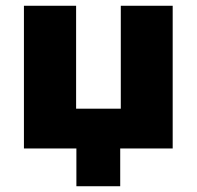

<svg xmlns="http://www.w3.org/2000/svg" viewBox="-20 -515 683 666"><path d="M245 131V0H63V-495H244V-138H399V-495H579V0H397V131Z"/></svg>

Font: Nunito Sans 11pt Black
Style: Regular
Weight: 900
Version: Version 3.101;gftools[0.9.27]